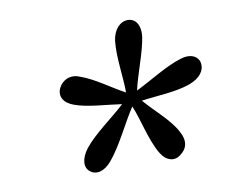

<svg xmlns="http://www.w3.org/2000/svg" viewBox="-53 -885 605 516"><g transform="rotate(-10 249.5 -626.5)"><path d="M499 -673C495 -693 474 -703 445 -693C406 -681 356 -649 317 -630C326 -672 350 -729 356 -772C359 -802 346 -821 325 -821C304 -821 286 -802 282 -772C277 -729 287 -672 287 -630C251 -649 211 -680 173 -693C148 -704 125 -693 115 -673C105 -652 115 -632 143 -622C178 -609 231 -607 271 -601C237 -569 188 -536 160 -501C140 -475 139 -451 154 -439C170 -426 193 -431 213 -455C245 -493 272 -553 297 -590C313 -553 324 -493 347 -455C361 -431 384 -425 401 -439C421 -453 426 -475 411 -501C393 -536 352 -569 325 -601C367 -607 420 -608 458 -622C488 -633 502 -652 499 -673Z"/></g></svg>

Font: TPK Tissa Web
Style: Italic
Weight: 400
Italic angle: -7°
Designer: Jacques Le Bailly, Suppakit Chalermlarp | Katatrad Co.,Ltd.
Foundry: Jacques Le Bailly, Cadson Demak Co.,Ltd.
Version: Version 5.000;Glyphs 3.1.2 (3151)